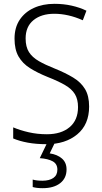

<svg xmlns="http://www.w3.org/2000/svg" viewBox="-20 -744 533 1004"><path d="M446 -187Q446 -93 384 -41.5Q322 10 223 10Q169 10 125.5 2Q82 -6 49 -20V-78Q84 -63 129.5 -52.5Q175 -42 225 -42Q300 -42 344 -79Q388 -116 388 -184Q388 -225 371.5 -252Q355 -279 319.5 -299.5Q284 -320 228 -342Q176 -363 137 -387.5Q98 -412 77 -448.5Q56 -485 56 -542Q56 -600 83 -640.5Q110 -681 157 -702.5Q204 -724 265 -724Q312 -724 354.5 -714.5Q397 -705 432 -688L413 -638Q375 -655 337.5 -663.5Q300 -672 264 -672Q196 -672 155 -638.5Q114 -605 114 -543Q114 -499 131.5 -471.5Q149 -444 183 -424.5Q217 -405 265 -386Q322 -363 362.5 -338.5Q403 -314 424.5 -278.5Q446 -243 446 -187ZM328 142Q328 188 294.5 214Q261 240 203 240Q171 240 151 234V195Q171 201 202 201Q238 201 259 186.5Q280 172 280 143Q280 113 255.5 99.5Q231 86 188 83L228 0H268L240 58Q280 64 304 85Q328 106 328 142Z"/></svg>

Font: Noto Sans Arabic SemCond Light
Style: Regular
Weight: 300
Width: 4
Designer: Monotype Design Team, Nadine Chahine, Nizar Qandah and Khaled Hosny
Foundry: Monotype Imaging Inc.
Version: Version 2.012; ttfautohint (v1.8.4.7-5d5b)